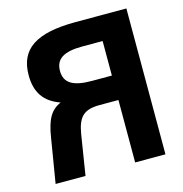

<svg xmlns="http://www.w3.org/2000/svg" viewBox="-107 -820 874 918"><g transform="rotate(-15 330.0 -360.5)"><path d="M450 -430H351C258 -430 216 -456 216 -515C216 -575 257 -601 351 -601H450ZM600 0V-722H450V-692V-722H350C151 -722 66 -663 66 -534C66 -448 103 -396 180 -369C129 -347 106 -306 92 -217L56 1H204L236 -199C250 -282 280 -309 358 -309H450V0Z"/></g></svg>

Font: Perun
Style: Bold
Weight: 700
Foundry: Copyright (c) Stefan Peev, Context Ltd, 2016
Version: Version 1.089